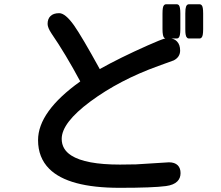

<svg xmlns="http://www.w3.org/2000/svg" viewBox="-20 -813 1040 904"><path d="M159.2 -153.3Q159.2 -287.6 357.9 -429.7Q287.6 -560.5 223.1 -654.3Q204.1 -682.6 204.1 -700.2Q204.1 -724.1 217.3 -736.8Q231 -751 258.8 -751Q287.6 -751 328.6 -693.4Q365.7 -640.6 449.7 -487.8Q543.5 -540.5 675.3 -599.1Q736.8 -626.5 758.3 -632.3Q749.5 -634.8 747.1 -649.4Q745.1 -659.2 745.1 -675.8V-749Q745.1 -765.6 746.8 -775.4Q748.5 -785.2 752.7 -789.1Q756.8 -793 761.7 -793H812.5Q817.4 -793 821.8 -789.1Q829.1 -781.2 829.1 -749V-675.8Q829.1 -659.2 827.1 -649.4Q824.7 -636.2 817.4 -632.8Q814.9 -631.8 812.5 -631.8H787.1Q803.2 -628.4 813 -618.2Q828.1 -603 828.1 -575.2Q828.1 -544.4 798.3 -528.8L725.6 -502.4Q542.5 -436.5 405.3 -335Q270.5 -234.9 270.5 -159.2Q270.5 -109.9 315.4 -81.1Q382.3 -38.1 544.9 -38.1Q583 -38.6 620.6 -39.1L775.4 -48.8Q802.7 -48.8 816.9 -34.7Q830.1 -21.5 830.1 2.2Q830.1 25.9 814.9 41Q797.9 58.1 761.7 63Q700.7 71.3 543 71.3Q301.3 71.3 211.9 -18.1Q159.2 -70.8 159.2 -153.3ZM852.5 -749Q852.5 -763.7 853.3 -768.8Q854 -773.9 854.5 -775.4Q856 -785.2 860.1 -789.1Q864.3 -793 869.1 -793H919.9Q924.8 -793 929 -789.1Q933.1 -785.2 934.8 -775.4Q936.5 -765.6 936.5 -749V-675.8Q936.5 -659.2 934.6 -649.4Q932.1 -635.3 923.3 -632.3Q921.4 -631.8 919.9 -631.8H869.1Q864.3 -631.8 861.1 -635Q857.9 -638.2 856.4 -641.4Q855 -644.5 853.8 -651.9Q852.5 -659.2 852.5 -675.8Z"/></svg>

Font: YuPearl-SemiBold
Style: SemiBold
Weight: 600
Designer: Max Yao
Foundry: Max-Everyday
Version: Version 1.011; ttfautohint (v1.8.3)